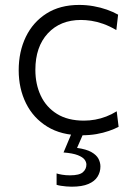

<svg xmlns="http://www.w3.org/2000/svg" viewBox="-20 -526 537 760"><path d="M302.5 9.5Q223 9.5 167.5 -24.5Q112 -58.5 83 -117Q54 -175.5 54 -248Q54 -321.5 82.2 -380Q110.5 -438.5 164 -472.5Q217.5 -506.5 293.5 -506.5Q322.5 -506.5 350.5 -501.5Q378.5 -496.5 403.2 -487.8Q428 -479 447.5 -468L440.5 -407Q413 -423 388 -431.8Q363 -440.5 341 -443.8Q319 -447 300.5 -447Q218.5 -447 169.2 -393.8Q120 -340.5 120 -249.5Q120 -192.5 141.5 -147Q163 -101.5 205.8 -75Q248.5 -48.5 312.5 -48.5Q334.5 -48.5 356.8 -52.5Q379 -56.5 400.5 -64.8Q422 -73 442 -85.5L449.5 -24Q433.5 -15.5 411.2 -7.8Q389 0 361.8 4.8Q334.5 9.5 302.5 9.5ZM263.5 213Q253.5 213 242.5 212Q231.5 211 221.5 209.5Q211.5 208 204 205.5V160.5Q211 163 225.5 165.5Q240 168 257 168Q294 168 308 155.8Q322 143.5 322 125.5Q322 115.5 314.8 105.8Q307.5 96 288 88.2Q268.5 80.5 231.5 77.5L271 -16.5H311V0L285 59.5Q321.5 64.5 341.8 76Q362 87.5 369.8 102.5Q377.5 117.5 377.5 133Q377.5 155 366.2 173.2Q355 191.5 330 202.2Q305 213 263.5 213Z"/></svg>

Font: Commissioner Thin Light
Style: Regular
Weight: 300
Version: Version 1.000